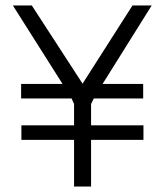

<svg xmlns="http://www.w3.org/2000/svg" viewBox="-20 -680 600 700"><path d="M57 -321V-374H208L27 -660H96L281 -375L463 -660H533L354 -374H502V-321H322L312 -301V-223H503V-170H312V0H250V-170H58V-223H250V-301L241 -321Z"/></svg>

Font: Titillium Web[RUS by Daymarius]
Style: Regular
Weight: 300
Designer: Cyrillization by Daymarius
Foundry: Cyrillization by Daymarius
Version: Version 1.002 September 12, 2018